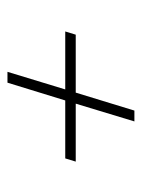

<svg xmlns="http://www.w3.org/2000/svg" viewBox="51 -488 397 540"><g transform="rotate(90 250.0 -217.5)"><path d="M181.5 -39.5 231 -202H68L77 -231.5H240L290.5 -396.5H321L271 -231.5H434L425 -202H262L212 -39.5Z"/></g></svg>

Font: Newsreader 16pt Light
Style: Italic
Weight: 300
Italic angle: -17°
Designer: Hugues Gentile
Foundry: Production Type
Version: Version 1.003; ttfautohint (v1.8.3)